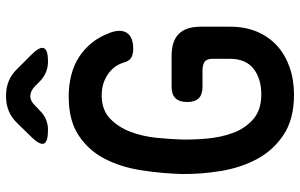

<svg xmlns="http://www.w3.org/2000/svg" viewBox="-200 -790 1000 640"><g transform="rotate(-90 300.0 -470.0)"><path d="M424 -261Q424 -281 414 -288Q404 -295 384 -295H331Q305 -295 292.5 -307.5Q280 -320 280 -346Q280 -372 292.5 -385Q305 -398 331 -398H434Q483 -398 507 -374Q531 -350 531 -301V-203Q531 -152 514 -112.5Q497 -73 467 -46Q437 -19 395.5 -4.5Q354 10 304 10Q223 10 171 -24.5Q119 -59 90 -113Q61 -167 50 -234Q39 -301 40 -365Q42 -432 52.5 -499.5Q63 -567 90.5 -620.5Q118 -674 168 -707.5Q218 -741 298 -741Q336 -741 369.5 -732.5Q403 -724 430 -706.5Q457 -689 477.5 -663.5Q498 -638 511 -603Q524 -567 510 -546.5Q496 -526 458 -526Q438 -526 427 -533Q416 -540 411 -559Q401 -591 371.5 -611Q342 -631 302 -631Q253 -631 224 -602.5Q195 -574 180 -533.5Q165 -493 160.5 -446.5Q156 -400 155 -365Q154 -327 158 -281Q162 -235 176.5 -194.5Q191 -154 222 -126.5Q253 -99 305 -99Q358 -99 391 -125Q424 -151 424 -204ZM187 -810Q147 -810 141.5 -823.5Q136 -837 163 -865L209 -912Q228 -932 250.5 -941Q273 -950 300 -950Q327 -950 349.5 -941Q372 -932 391 -912L438 -865Q465 -838 459.5 -824Q454 -810 416 -810Q396 -810 380 -816.5Q364 -823 350 -836L332 -854Q316 -869 299.5 -869Q283 -869 268 -853L252 -838Q239 -824 222.5 -817Q206 -810 187 -810Z"/></g></svg>

Font: Maple Mono NL SemiBold
Style: Regular
Weight: 600
Monospace: yes
Designer: subframe7536
Version: Version 7.000